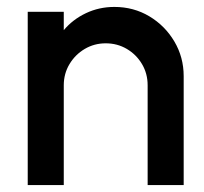

<svg xmlns="http://www.w3.org/2000/svg" viewBox="-20 -534 590 554"><path d="M510 -314V0H406V-288Q406 -321.5 389.8 -349Q373.5 -376.5 346 -392.8Q318.5 -409 285 -409Q252 -409 224.5 -392.8Q197 -376.5 180.5 -349Q164 -321.5 164 -288V0H60V-500H164V-447Q190 -478 228 -496Q266 -514 310 -514Q365.5 -514 410.8 -487Q456 -460 483 -414.5Q510 -369 510 -314Z"/></svg>

Font: Urbanist SemiBold
Style: Regular
Weight: 600
Designer: Corey Hu
Foundry: Corey Hu
Version: Version 1.321; ttfautohint (v1.8.4.7-5d5b)